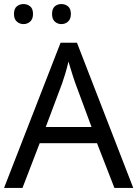

<svg xmlns="http://www.w3.org/2000/svg" viewBox="-20 -928 679 948"><path d="M545 0 459 -221H176L91 0H0L279 -717H360L638 0ZM352 -517Q349 -525 342 -546Q335 -567 328.5 -589.5Q322 -612 318 -624Q311 -593 302 -563.5Q293 -534 287 -517L206 -301H432ZM96 -809Q77 -809 63 -821.5Q49 -834 49 -859Q49 -885 63 -896.5Q77 -908 96 -908Q115 -908 129 -896.5Q143 -885 143 -859Q143 -834 129 -821.5Q115 -809 96 -809ZM283 -809Q264 -809 250.5 -821.5Q237 -834 237 -859Q237 -885 250.5 -896.5Q264 -908 283 -908Q302 -908 316 -896.5Q330 -885 330 -859Q330 -834 316 -821.5Q302 -809 283 -809Z"/></svg>

Font: Noto Sans Coptic
Style: Regular
Weight: 400
Designer: Monotype Design Team, Denis Moyogo Jacquerye
Foundry: Monotype Imaging Inc.
Version: Version 2.002; ttfautohint (v1.8.4.7-5d5b)